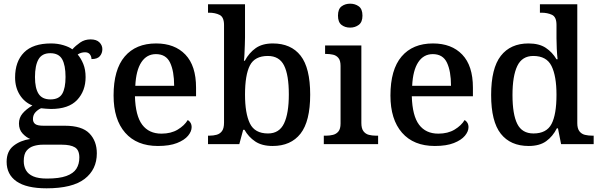

<svg xmlns="http://www.w3.org/2000/svg" viewBox="-20 -783 3262 1043"><path d="M233 240Q124 240 70 202.5Q16 165 16 96Q16 39 53 9.5Q90 -20 144 -28Q122 -37 102.5 -58Q83 -79 83 -112Q83 -143 102 -166Q121 -189 156 -210Q113 -227 87.5 -267.5Q62 -308 62 -362Q62 -449 110.5 -498Q159 -547 257 -547Q293 -547 324.5 -537.5Q356 -528 373 -515Q391 -535 415.5 -552Q440 -569 472 -569Q504 -569 520 -553Q536 -537 536 -516Q536 -494 522.5 -478Q509 -462 477 -462Q477 -476 468.5 -487.5Q460 -499 442 -499Q420 -499 402 -487Q420 -466 432.5 -435.5Q445 -405 445 -364Q445 -289 399 -240Q353 -191 257 -191Q246 -191 229 -192.5Q212 -194 203 -195Q185 -187 172 -172.5Q159 -158 159 -136Q159 -119 171 -109.5Q183 -100 216 -100H332Q425 -100 465.5 -58.5Q506 -17 506 50Q506 138 439.5 189Q373 240 233 240ZM235 187Q302 187 340.5 173Q379 159 395 133.5Q411 108 411 73Q411 32 387 17.5Q363 3 316 3H212Q187 3 163.5 10Q140 17 124.5 35.5Q109 54 109 92Q109 120 121 141.5Q133 163 160.5 175Q188 187 235 187ZM254 -243Q300 -243 318 -273.5Q336 -304 336 -365Q336 -429 317.5 -461.5Q299 -494 253 -494Q208 -494 189 -460.5Q170 -427 170 -364Q170 -304 189.5 -273.5Q209 -243 254 -243Z M838 10Q723 10 660 -62Q597 -134 597 -264Q597 -405 657.5 -476Q718 -547 828 -547Q929 -547 987 -486.5Q1045 -426 1045 -307V-260H713Q716 -154 752.5 -105.5Q789 -57 857 -57Q909 -57 945.5 -79Q982 -101 1000 -131Q1009 -126 1015 -116Q1021 -106 1021 -92Q1021 -69 1001.5 -45.5Q982 -22 941.5 -6Q901 10 838 10ZM926 -317Q926 -396 904 -442.5Q882 -489 827 -489Q777 -489 748 -445Q719 -401 715 -317Z M1461 10Q1403 10 1366.5 -14.5Q1330 -39 1308 -78H1301L1280 0H1110V-46H1117Q1139 -46 1157 -51Q1175 -56 1186 -71Q1197 -86 1197 -117V-647Q1197 -690 1173 -702Q1149 -714 1116 -714H1110V-760H1311V-580Q1311 -564 1310 -539Q1309 -514 1308 -490Q1307 -466 1305 -453H1310Q1333 -496 1369 -521.5Q1405 -547 1462 -547Q1561 -547 1613 -480.5Q1665 -414 1665 -269Q1665 -124 1612.5 -57Q1560 10 1461 10ZM1436 -58Q1497 -58 1523 -112.5Q1549 -167 1549 -270Q1549 -376 1523 -427.5Q1497 -479 1435 -479Q1364 -479 1337.5 -427.5Q1311 -376 1311 -269Q1311 -167 1337.5 -112.5Q1364 -58 1436 -58Z M1739 0V-46H1752Q1771 -46 1789 -50.5Q1807 -55 1818.5 -69Q1830 -83 1830 -112V-425Q1830 -454 1818.5 -468Q1807 -482 1789 -486Q1771 -490 1752 -490H1746V-536H1943V-115Q1943 -85 1954.5 -70Q1966 -55 1984 -50.5Q2002 -46 2022 -46H2034V0ZM1882 -633Q1854 -633 1835 -648Q1816 -663 1816 -698Q1816 -734 1835.5 -748.5Q1855 -763 1882 -763Q1909 -763 1929 -748.5Q1949 -734 1949 -698Q1949 -663 1929 -648Q1909 -633 1882 -633Z M2342 10Q2227 10 2164 -62Q2101 -134 2101 -264Q2101 -405 2161.5 -476Q2222 -547 2332 -547Q2433 -547 2491 -486.5Q2549 -426 2549 -307V-260H2217Q2220 -154 2256.5 -105.5Q2293 -57 2361 -57Q2413 -57 2449.5 -79Q2486 -101 2504 -131Q2513 -126 2519 -116Q2525 -106 2525 -92Q2525 -69 2505.5 -45.5Q2486 -22 2445.5 -6Q2405 10 2342 10ZM2430 -317Q2430 -396 2408 -442.5Q2386 -489 2331 -489Q2281 -489 2252 -445Q2223 -401 2219 -317Z M2852 10Q2753 10 2700.5 -56.5Q2648 -123 2648 -267Q2648 -412 2700.5 -479.5Q2753 -547 2851 -547Q2909 -547 2945 -523Q2981 -499 3003 -461H3009Q3006 -487 3004.5 -519Q3003 -551 3003 -575V-648Q3003 -691 2978.5 -702.5Q2954 -714 2921 -714H2913V-760H3116V-114Q3116 -85 3127.5 -70Q3139 -55 3157.5 -50.5Q3176 -46 3198 -46H3205V0H3028L3011 -86H3005Q2983 -42 2947 -16Q2911 10 2852 10ZM2878 -58Q2949 -58 2976 -109.5Q3003 -161 3003 -268Q3003 -370 2976 -424.5Q2949 -479 2877 -479Q2816 -479 2790 -424.5Q2764 -370 2764 -267Q2764 -162 2790 -110Q2816 -58 2878 -58Z"/></svg>

Font: Noto Serif Khojki Medium
Style: Regular
Weight: 500
Version: Version 2.003